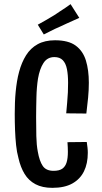

<svg xmlns="http://www.w3.org/2000/svg" viewBox="-20 -898 491 925"><path d="M232 7Q184 7 151 -10.5Q118 -28 98.5 -60Q79 -92 69 -136Q61 -165 57.5 -199Q54 -233 52.5 -271Q51 -309 51 -349Q51 -376 52 -403Q53 -430 55.5 -456Q58 -482 62 -506Q66 -530 72 -552Q84 -597 105.5 -631.5Q127 -666 161.5 -685Q196 -704 245 -704Q310 -704 345 -678Q380 -652 394 -606Q408 -560 408 -499Q408 -465 404.5 -427.5Q401 -390 396 -351L299 -352Q301 -378 303.5 -403Q306 -428 307 -452.5Q308 -477 308 -499Q308 -537 302.5 -565Q297 -593 282.5 -608Q268 -623 242 -623Q208 -623 189.5 -594.5Q171 -566 163 -519Q160 -500 158 -477Q156 -454 155.5 -430.5Q155 -407 154.5 -382.5Q154 -358 154 -334Q154 -285 155 -242Q156 -199 162 -168Q170 -122 186 -98.5Q202 -75 238 -75Q266 -75 280.5 -85.5Q295 -96 301 -116Q307 -136 307 -166Q307 -176 306.5 -188.5Q306 -201 305 -213L398 -214Q400 -201 401.5 -187.5Q403 -174 403 -162Q403 -110 384.5 -72.5Q366 -35 328.5 -14Q291 7 232 7ZM191 -732 162 -779Q180 -789 199.5 -800Q219 -811 240 -824Q253 -833 267 -842Q281 -851 294.5 -860Q308 -869 320 -878L362 -812Q346 -805 331 -798Q316 -791 301 -784.5Q286 -778 272 -771Q258 -765 244 -758.5Q230 -752 217 -745Q204 -738 191 -732Z"/></svg>

Font: Truculenta SemiBold
Style: Regular
Weight: 600
Version: Version 1.002